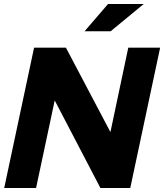

<svg xmlns="http://www.w3.org/2000/svg" viewBox="-20 -938 819 958"><path d="M1 0 150 -700H309L531 -279L620 -700H779L630 0H481L253 -437L160 0ZM402 -782 519 -918H697L532 -782Z"/></svg>

Font: Red Hat Display Black
Style: Italic
Weight: 900
Italic angle: -12°
Designer: Pentagram, MCKL
Foundry: Pentagram, MCKL
Version: Version 1.023; ttfautohint (v1.8.3)